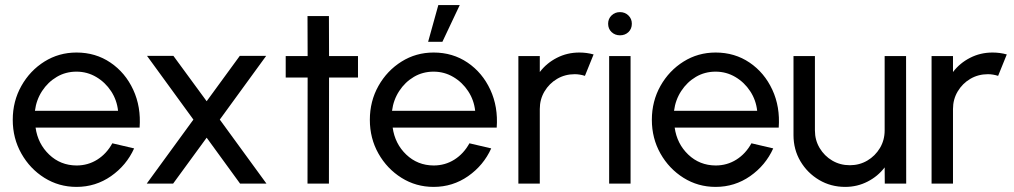

<svg xmlns="http://www.w3.org/2000/svg" viewBox="-20 -720 3978 753"><path d="M280 13Q211 13 154.2 -22.5Q97.5 -58 63.8 -117.8Q30 -177.5 30 -250Q30 -323 63.8 -383Q97.5 -443 154.2 -478.5Q211 -514 280 -514Q355 -514 413.2 -474.5Q471.5 -435 502.5 -368Q533.5 -301 527.5 -219.5H119.5Q128.5 -156 172.8 -113.8Q217 -71.5 280 -71Q325 -71 361.5 -94Q398 -117 420.5 -158L506 -138Q476 -71.5 415.5 -29.2Q355 13 280 13ZM117 -285.5H443Q438.5 -327.5 415.8 -362.2Q393 -397 357.5 -418Q322 -439 280 -439Q237.5 -439 202.8 -418.5Q168 -398 145.2 -363.2Q122.5 -328.5 117 -285.5Z M555.5 0 738.5 -251 556.5 -501H660L790.5 -323L920.5 -501H1024L842 -251L1025 0H921.5L790.5 -180L659 0Z M1384 -416H1270.5L1270 0H1186L1186.5 -416H1100.5V-500H1186.5L1186 -657H1270L1270.5 -500H1384Z M1680.5 13Q1611.5 13 1554.8 -22.5Q1498 -58 1464.2 -117.8Q1430.5 -177.5 1430.5 -250Q1430.5 -323 1464.2 -383Q1498 -443 1554.8 -478.5Q1611.5 -514 1680.5 -514Q1755.5 -514 1813.8 -474.5Q1872 -435 1903 -368Q1934 -301 1928 -219.5H1520Q1529 -156 1573.2 -113.8Q1617.5 -71.5 1680.5 -71Q1725.5 -71 1762 -94Q1798.5 -117 1821 -158L1906.5 -138Q1876.5 -71.5 1816 -29.2Q1755.5 13 1680.5 13ZM1517.5 -285.5H1843.5Q1839 -327.5 1816.2 -362.2Q1793.5 -397 1758 -418Q1722.5 -439 1680.5 -439Q1638 -439 1603.2 -418.5Q1568.5 -398 1545.8 -363.2Q1523 -328.5 1517.5 -285.5ZM1659 -556 1699 -700H1783L1715 -556Z M2013 0V-500H2097V-437.5Q2123.5 -472.5 2164 -493.2Q2204.5 -514 2252 -514Q2281 -514 2308 -506.5L2274 -422.5Q2253.5 -429 2234 -429Q2196 -429 2165 -410.8Q2134 -392.5 2115.5 -361.5Q2097 -330.5 2097 -292.5V0Z M2369 -500H2453V0H2369ZM2411.5 -581.5Q2392 -581.5 2378.5 -594.2Q2365 -607 2365 -627Q2365 -646.5 2378.5 -659.5Q2392 -672.5 2411.5 -672.5Q2431 -672.5 2444.5 -659.5Q2458 -646.5 2458 -627Q2458 -607 2444.8 -594.2Q2431.5 -581.5 2411.5 -581.5Z M2786.5 13Q2717.5 13 2660.8 -22.5Q2604 -58 2570.2 -117.8Q2536.5 -177.5 2536.5 -250Q2536.5 -323 2570.2 -383Q2604 -443 2660.8 -478.5Q2717.5 -514 2786.5 -514Q2861.5 -514 2919.8 -474.5Q2978 -435 3009 -368Q3040 -301 3034 -219.5H2626Q2635 -156 2679.2 -113.8Q2723.5 -71.5 2786.5 -71Q2831.5 -71 2868 -94Q2904.5 -117 2927 -158L3012.5 -138Q2982.5 -71.5 2922 -29.2Q2861.5 13 2786.5 13ZM2623.5 -285.5H2949.5Q2945 -327.5 2922.2 -362.2Q2899.5 -397 2864 -418Q2828.5 -439 2786.5 -439Q2744 -439 2709.2 -418.5Q2674.5 -398 2651.8 -363.2Q2629 -328.5 2623.5 -285.5Z M3092 -190V-500H3176V-208.5Q3176 -170.5 3194.5 -139.5Q3213 -108.5 3244 -90.2Q3275 -72 3313 -72Q3350.5 -72 3381.5 -90.2Q3412.5 -108.5 3431 -139.5Q3449.5 -170.5 3449.5 -208.5V-500H3533.5L3534 0H3450L3449.5 -63.5Q3423 -28.5 3382.5 -7.8Q3342 13 3295 13Q3238.5 13 3192.5 -14.2Q3146.5 -41.5 3119.2 -87.5Q3092 -133.5 3092 -190Z M3633.5 0V-500H3717.5V-437.5Q3744 -472.5 3784.5 -493.2Q3825 -514 3872.5 -514Q3901.5 -514 3928.5 -506.5L3894.5 -422.5Q3874 -429 3854.5 -429Q3816.5 -429 3785.5 -410.8Q3754.5 -392.5 3736 -361.5Q3717.5 -330.5 3717.5 -292.5V0Z"/></svg>

Font: Urbanist Medium
Style: Regular
Weight: 500
Designer: Corey Hu
Foundry: Corey Hu
Version: Version 1.321; ttfautohint (v1.8.4.7-5d5b)